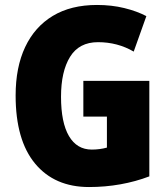

<svg xmlns="http://www.w3.org/2000/svg" viewBox="-20 -744 677 774"><path d="M316 -418H582V-33Q527 -12 465.5 -1Q404 10 339 10Q200 10 121.5 -84.5Q43 -179 43 -359Q43 -473 81.5 -554.5Q120 -636 193 -680Q266 -724 371 -724Q430 -724 481 -711.5Q532 -699 570 -679L519 -536Q454 -574 375 -574Q299 -574 262.5 -515Q226 -456 226 -354Q226 -250 258 -195.5Q290 -141 350 -141Q382 -141 411 -149V-274H316Z"/></svg>

Font: Noto Sans Khmer UI Condensed Black
Style: Regular
Weight: 900
Width: 3
Designer: Danh Hong and the Monotype Design Team
Foundry: Monotype Imaging Inc.
Version: Version 2.002; ttfautohint (v1.8.4.7-5d5b)